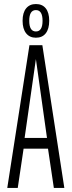

<svg xmlns="http://www.w3.org/2000/svg" viewBox="-20 -932 355 952"><path d="M16 0 126 -708H190L299 0H247L218 -195H97L68 0ZM102 -248H213L158 -639ZM158 -745Q127 -745 109.5 -767Q92 -789 92 -829Q92 -869 109.5 -890.5Q127 -912 158 -912Q190 -912 207 -890.5Q224 -869 224 -829Q224 -789 207 -767Q190 -745 158 -745ZM158 -776Q191 -776 191 -829Q191 -882 158 -882Q125 -882 125 -829Q125 -776 158 -776Z"/></svg>

Font: Georama Extra Condensed Light
Style: Regular
Weight: 300
Width: 2
Designer: Jean-Baptiste Levee
Foundry: Production Type
Version: Version 1.000